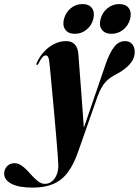

<svg xmlns="http://www.w3.org/2000/svg" viewBox="-155 -650 666 920"><path d="M353 -347.5Q371 -398.5 392.5 -425.8Q414 -453 444 -453Q466 -453 478.2 -438.8Q490.5 -424.5 490.5 -401.5Q490.5 -369.5 467.5 -343.2Q444.5 -317 407 -297Q389.5 -288 375.8 -278.8Q362 -269.5 350.8 -257.2Q339.5 -245 329.8 -227Q320 -209 310.5 -182.5L221 72.5Q199.5 136 170.5 175Q141.5 214 100.2 231.5Q59 249 2 249Q-65.5 249 -100.2 230.5Q-135 212 -135 182.5Q-135 161 -121.2 146.5Q-107.5 132 -85.5 132Q-69 132 -54 141.8Q-39 151.5 -25 166.5Q-11 181.5 2.8 196.2Q16.5 211 30.8 221Q45 231 60 231Q74.5 231 86.5 224Q98.5 217 107 205Q115.5 193 120 177.5Q124.5 162 124.5 144Q124.5 134.5 122 99.2Q119.5 64 115.2 13.8Q111 -36.5 106 -92.2Q101 -148 96 -200.2Q91 -252.5 87.5 -291.8Q84 -331 82 -347Q80 -368 75.8 -376.2Q71.5 -384.5 64.5 -384.5Q56 -384.5 47.8 -375.2Q39.5 -366 29 -344.5Q27 -341.5 25.5 -340Q24 -338.5 22 -339Q20 -339.5 19.2 -341.5Q18.5 -343.5 20 -346.5Q34.5 -379.5 56.5 -403Q78.5 -426.5 105.8 -439.8Q133 -453 162 -453Q188.5 -453 203.2 -437.5Q218 -422 220.5 -391Q222 -375 224.2 -341.8Q226.5 -308.5 230 -265Q233.5 -221.5 236.8 -175.8Q240 -130 243 -89.8Q246 -49.5 248 -22.5L241 -21ZM203.5 -488Q172.5 -488 158 -507.8Q143.5 -527.5 151.5 -559Q160 -591 184.5 -610.8Q209 -630.5 240 -630.5Q271.5 -630.5 285.8 -610.8Q300 -591 292 -559Q284 -527.5 259.5 -507.8Q235 -488 203.5 -488ZM379 -488Q348 -488 333.2 -507.8Q318.5 -527.5 327 -559Q335 -590.5 360 -610.5Q385 -630.5 415.5 -630.5Q448 -630.5 462.2 -610.8Q476.5 -591 468.5 -559Q460 -527.5 435.5 -507.8Q411 -488 379 -488Z"/></svg>

Font: Fraunces 120pt
Style: Bold Italic
Weight: 700
Italic angle: -16°
Version: Version 1.000;[b76b70a41]